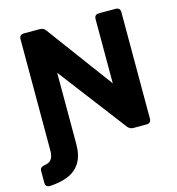

<svg xmlns="http://www.w3.org/2000/svg" viewBox="-123 -772 985 1070"><g transform="rotate(-15 369.5 -237.5)"><path d="M235 4Q235 71 209.5 111.5Q184 152 138.5 170.5Q93 189 34 192Q7 193 7 166V99Q7 86 13.5 80.5Q20 75 33 72Q62 69 74 51.5Q86 34 86 4V-640Q86 -667 113 -667H204Q225 -667 237 -651L519 -270V-640Q519 -667 546 -667H641Q668 -667 668 -640V-27Q668 0 641 0H566Q546 0 533 -16L235 -407Z"/></g></svg>

Font: Pitagon Sans
Style: Bold
Weight: 700
Designer: Travis Tran
Foundry: Pitagon
Version: Version 1.001; ttfautohint (v1.8.4.7-5d5b);gftools[0.9.26]